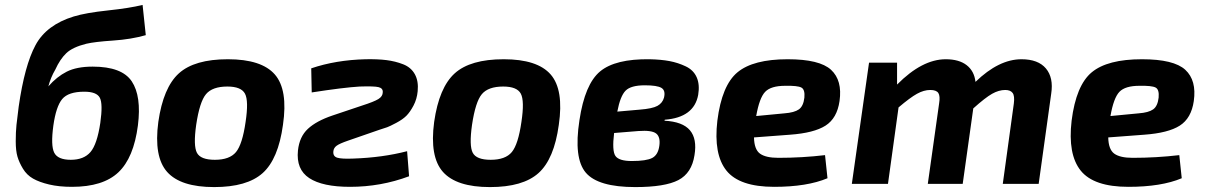

<svg xmlns="http://www.w3.org/2000/svg" viewBox="-20 -748 4905 781"><path d="M560 -728 573 -605Q514 -588 439.5 -583Q365 -578 331 -570Q275 -556 249.5 -531.5Q224 -507 205 -465Q186 -433 176 -394L177 -397Q211 -436 251.5 -456.5Q292 -477 357 -477Q476 -477 516 -417Q556 -357 541 -238Q524 -106 461.5 -47Q399 12 273 12Q220 12 180 2.5Q140 -7 114.5 -21.5Q89 -36 73.5 -61.5Q58 -87 51 -111Q44 -135 44 -173Q44 -211 47 -240Q50 -269 56 -314Q80 -482 124.5 -564.5Q169 -647 280 -681Q329 -696 418.5 -705.5Q508 -715 560 -728ZM323 -375Q258 -375 233 -345Q208 -315 197 -237Q186 -156 200.5 -127Q215 -98 268 -98Q321 -98 348 -129.5Q375 -161 388 -248Q399 -326 386 -350.5Q373 -375 323 -375Z M907 -507Q1044 -507 1098 -445Q1152 -383 1131 -240Q1112 -101 1048.5 -44Q985 13 851 13Q715 13 660 -48.5Q605 -110 624 -252Q644 -392 707.5 -449.5Q771 -507 907 -507ZM905 -396Q844 -396 818 -365Q792 -334 778 -240Q766 -155 781 -126.5Q796 -98 854 -98Q914 -98 940 -129.5Q966 -161 979 -252Q992 -338 976.5 -367Q961 -396 905 -396Z M1248 -372 1246 -470Q1346 -504 1467 -507Q1516 -508 1552 -503.5Q1588 -499 1620 -486.5Q1652 -474 1667.5 -446Q1683 -418 1679 -377Q1676 -345 1662 -318.5Q1648 -292 1633 -277Q1618 -262 1591.5 -248Q1565 -234 1555 -230.5Q1545 -227 1523 -220L1396 -176Q1361 -164 1349 -155Q1337 -146 1336 -132Q1334 -112 1352 -106.5Q1370 -101 1417 -103Q1536 -107 1636 -133L1644 -31Q1529 12 1404 12Q1292 12 1238 -23.5Q1184 -59 1192 -136Q1198 -192 1232.5 -224Q1267 -256 1332 -278L1454 -319Q1501 -334 1519 -345Q1537 -356 1537 -373Q1538 -389 1520 -393.5Q1502 -398 1443 -396Q1377 -392 1248 -372Z M2029 -507Q2166 -507 2220 -445Q2274 -383 2253 -240Q2234 -101 2170.5 -44Q2107 13 1973 13Q1837 13 1782 -48.5Q1727 -110 1746 -252Q1766 -392 1829.5 -449.5Q1893 -507 2029 -507ZM2027 -396Q1966 -396 1940 -365Q1914 -334 1900 -240Q1888 -155 1903 -126.5Q1918 -98 1976 -98Q2036 -98 2062 -129.5Q2088 -161 2101 -252Q2114 -338 2098.5 -367Q2083 -396 2027 -396Z M2684 -261 2683 -257Q2757 -253 2786.5 -218Q2816 -183 2805 -117Q2794 -44 2739.5 -15.5Q2685 13 2564 13Q2413 13 2363 -45.5Q2313 -104 2337 -259Q2359 -406 2421 -457.5Q2483 -509 2623 -507Q2669 -506 2703.5 -499.5Q2738 -493 2769.5 -478Q2801 -463 2814 -433.5Q2827 -404 2820 -362Q2803 -270 2684 -261ZM2491 -294 2582 -302Q2634 -306 2654.5 -317.5Q2675 -329 2681 -351Q2688 -380 2670.5 -390.5Q2653 -401 2603 -401Q2546 -401 2524.5 -379Q2503 -357 2491 -294ZM2577 -215 2478 -207Q2469 -134 2483.5 -113.5Q2498 -93 2550 -93Q2609 -93 2633 -105.5Q2657 -118 2662 -155Q2667 -191 2649 -205Q2631 -219 2577 -215Z M3336 -117 3346 -23Q3263 12 3129 12Q2988 12 2935 -54Q2882 -120 2898 -257Q2916 -401 2980 -454Q3044 -507 3184 -507Q3314 -507 3360.5 -464Q3407 -421 3395 -337Q3385 -267 3338 -237Q3291 -207 3193 -200L3047 -189Q3048 -140 3071.5 -123Q3095 -106 3146 -106Q3243 -106 3336 -117ZM3056 -276 3171 -287Q3211 -290 3229.5 -303Q3248 -316 3252 -351Q3255 -384 3239.5 -392Q3224 -400 3174 -399Q3116 -399 3092.5 -374.5Q3069 -350 3056 -276Z M3629 -493V-404Q3731 -507 3827 -507Q3881 -507 3912 -483Q3943 -459 3948 -415Q4043 -507 4135 -507Q4203 -507 4234.5 -469.5Q4266 -432 4256 -367L4205 0H4059L4104 -327Q4108 -358 4099 -370Q4090 -382 4069 -382Q4043 -382 4015.5 -366.5Q3988 -351 3939 -307L3896 0H3754L3800 -327Q3805 -357 3797 -369.5Q3789 -382 3764 -382Q3738 -382 3710 -366.5Q3682 -351 3635 -311L3592 0H3445L3515 -493Z M4777 -117 4787 -23Q4704 12 4570 12Q4429 12 4376 -54Q4323 -120 4339 -257Q4357 -401 4421 -454Q4485 -507 4625 -507Q4755 -507 4801.5 -464Q4848 -421 4836 -337Q4826 -267 4779 -237Q4732 -207 4634 -200L4488 -189Q4489 -140 4512.5 -123Q4536 -106 4587 -106Q4684 -106 4777 -117ZM4497 -276 4612 -287Q4652 -290 4670.5 -303Q4689 -316 4693 -351Q4696 -384 4680.5 -392Q4665 -400 4615 -399Q4557 -399 4533.5 -374.5Q4510 -350 4497 -276Z"/></svg>

Font: Exo 2.0
Style: Bold Italic
Weight: 700
Italic angle: -8°
Designer: Natanael Gama
Version: Version 1.001;PS 001.001;hotconv 1.0.70;makeotf.lib2.5.58329